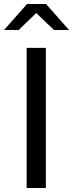

<svg xmlns="http://www.w3.org/2000/svg" viewBox="-52 -939 365 959"><path d="M0 0ZM81 0V-700H177V0ZM218 -789 129 -874 41 -789H-32L83 -919H178L293 -789Z"/></svg>

Font: Rosa Sans
Style: Regular
Weight: 400
Designer: Pentagram / MCKL
Foundry: Pentagram / MCKL
Version: Version 1.005;September 16, 2019;FontCreator 11.5.0.2425 64-